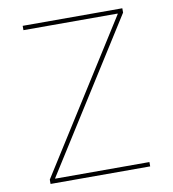

<svg xmlns="http://www.w3.org/2000/svg" viewBox="-82 -802 786 873"><g transform="rotate(-10 311.0 -365.0)"><path d="M516 -708V-710H81V-730H541V-710L106 -22V-20H541V0H81V-20Z"/></g></svg>

Font: Mplus 1p Thin
Style: Regular
Weight: 250
Version: Version 1.061